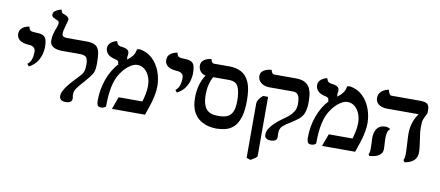

<svg xmlns="http://www.w3.org/2000/svg" viewBox="-81 -1073 3702 1617"><g transform="rotate(10 1770.5 -264.5)"><path d="M143 -230 127 -250Q151 -268 160 -296.5Q169 -325 169 -361Q169 -384 153.5 -396.5Q138 -409 111 -410Q62 -412 34.5 -431.5Q7 -451 7 -485Q7 -511 19.5 -526.5Q32 -542 48.5 -549.5Q65 -557 77.5 -559.5Q90 -562 90 -562Q95 -533 109.5 -527.5Q124 -522 140 -522Q184 -522 207.5 -513.5Q231 -505 240 -481Q249 -457 249 -410Q249 -390 241.5 -357Q234 -324 211.5 -289.5Q189 -255 143 -230Z M375 -556Q375 -534 387.5 -528Q400 -522 418 -522H586Q639 -522 664 -504.5Q689 -487 696.5 -451.5Q704 -416 704 -361Q704 -330 701.5 -309.5Q699 -289 690.5 -271.5Q682 -254 665.5 -233.5Q649 -213 621 -181Q590 -147 570 -119.5Q550 -92 550 -64Q550 -57 550.5 -52.5Q551 -48 552 -44Q553 -40 553.5 -35.5Q554 -31 554 -29Q554 11 500 11Q446 11 446 -33Q446 -53 458.5 -77Q471 -101 490 -125.5Q509 -150 528.5 -171Q548 -192 561 -205Q583 -228 595.5 -243.5Q608 -259 613 -279Q618 -299 618 -332Q618 -367 606 -387.5Q594 -408 547 -408H396Q349 -408 320 -425Q291 -442 291 -478Q291 -512 299.5 -541.5Q308 -571 318 -595Q321 -602 324 -612.5Q327 -623 327 -630Q327 -644 321 -649Q315 -654 310 -655Q297 -660 279.5 -669.5Q262 -679 262 -694Q262 -714 277 -725.5Q292 -737 309 -743Q326 -749 332 -750Q336 -731 341 -725.5Q346 -720 348 -719Q367 -714 385 -703Q403 -692 403 -675Q403 -674 398.5 -656.5Q394 -639 389 -621Q384 -603 382 -597H383Q380 -589 377.5 -577.5Q375 -566 375 -556Z M1015 -531 1039 -535Q1105 -524 1149 -481.5Q1193 -439 1215.5 -378.5Q1238 -318 1238 -253Q1238 -222 1232 -188Q1226 -154 1218.5 -126Q1211 -98 1206 -85Q1199 -65 1191.5 -42.5Q1184 -20 1177 0H894L933 -106H1136Q1144 -132 1152 -169Q1160 -206 1160 -242Q1160 -287 1145 -323Q1130 -359 1103.5 -380.5Q1077 -402 1042 -402Q1011 -402 973.5 -375Q936 -348 904 -300Q873 -255 857.5 -184.5Q842 -114 842 -13Q842 -9 830 -2Q818 5 803 5Q778 5 771 -9Q764 -23 764 -46Q764 -144 795.5 -231.5Q827 -319 886 -383L880 -380Q880 -400 872.5 -407Q865 -414 843 -418Q804 -427 784 -448Q764 -469 764 -495Q764 -519 775.5 -533.5Q787 -548 801.5 -556Q816 -564 827.5 -566.5Q839 -569 839 -569Q846 -544 856.5 -538Q867 -532 875 -530Q892 -529 909 -525Q926 -521 937.5 -511.5Q949 -502 949 -483Q949 -478 949 -473.5Q949 -469 947 -464L948 -465Q947 -462 946.5 -459Q946 -456 946 -452Q946 -447 946.5 -441.5Q947 -436 948 -431Q975 -450 993 -474Q1011 -498 1015 -531Z M1409 -230 1393 -250Q1417 -268 1426 -296.5Q1435 -325 1435 -361Q1435 -384 1419.5 -396.5Q1404 -409 1377 -410Q1328 -412 1300.5 -431.5Q1273 -451 1273 -485Q1273 -511 1285.5 -526.5Q1298 -542 1314.5 -549.5Q1331 -557 1343.5 -559.5Q1356 -562 1356 -562Q1361 -533 1375.5 -527.5Q1390 -522 1406 -522Q1450 -522 1473.5 -513.5Q1497 -505 1506 -481Q1515 -457 1515 -410Q1515 -390 1507.5 -357Q1500 -324 1477.5 -289.5Q1455 -255 1409 -230Z M1786 11Q1759 11 1722 3Q1685 -5 1649.5 -28Q1614 -51 1590.5 -96Q1567 -141 1567 -216Q1567 -330 1622 -413Q1598 -418 1584.5 -431Q1571 -444 1565.5 -459.5Q1560 -475 1560 -484Q1560 -511 1573 -526Q1586 -541 1603.5 -548Q1621 -555 1634 -557Q1647 -559 1647 -559Q1655 -524 1674 -524H1807Q1865 -524 1909 -501Q1953 -478 1977.5 -422.5Q2002 -367 2002 -267Q2002 -175 1983.5 -119.5Q1965 -64 1934 -36Q1903 -8 1864.5 1.5Q1826 11 1786 11ZM1824 -411H1688Q1651 -345 1651 -258Q1651 -199 1664.5 -166Q1678 -133 1699 -118.5Q1720 -104 1744 -100.5Q1768 -97 1789 -97Q1825 -97 1855.5 -107Q1886 -117 1904 -149.5Q1922 -182 1922 -250Q1922 -327 1902.5 -369Q1883 -411 1824 -411Z M2309 -42V-30Q2310 -25 2310 -19Q2310 -13 2310 -7Q2310 30 2255 30Q2204 30 2204 -12Q2204 -39 2221.5 -66Q2239 -93 2264.5 -116.5Q2290 -140 2315 -158Q2340 -176 2354 -186Q2360 -190 2378.5 -205.5Q2397 -221 2413.5 -248Q2430 -275 2430 -310Q2430 -331 2427 -354Q2424 -377 2411.5 -393Q2399 -409 2370 -409H2170Q2124 -409 2096.5 -432Q2069 -455 2069 -487Q2069 -513 2083 -527Q2097 -541 2115.5 -547.5Q2134 -554 2148 -555.5Q2162 -557 2162 -557Q2170 -522 2190 -522H2374Q2427 -522 2456 -504.5Q2485 -487 2497.5 -459.5Q2510 -432 2513 -401.5Q2516 -371 2516 -344Q2516 -283 2501.5 -248.5Q2487 -214 2459.5 -192.5Q2432 -171 2394 -147Q2355 -124 2332 -103Q2309 -82 2309 -42ZM2118 221 2083 209V-252Q2083 -272 2095 -291Q2107 -310 2129 -328H2172V178Q2172 185 2157.5 195.5Q2143 206 2118 221Z M2812 -531 2836 -535Q2902 -524 2946 -481.5Q2990 -439 3012.5 -378.5Q3035 -318 3035 -253Q3035 -222 3029 -188Q3023 -154 3015.5 -126Q3008 -98 3003 -85Q2996 -65 2988.5 -42.5Q2981 -20 2974 0H2691L2730 -106H2933Q2941 -132 2949 -169Q2957 -206 2957 -242Q2957 -287 2942 -323Q2927 -359 2900.5 -380.5Q2874 -402 2839 -402Q2808 -402 2770.5 -375Q2733 -348 2701 -300Q2670 -255 2654.5 -184.5Q2639 -114 2639 -13Q2639 -9 2627 -2Q2615 5 2600 5Q2575 5 2568 -9Q2561 -23 2561 -46Q2561 -144 2592.5 -231.5Q2624 -319 2683 -383L2677 -380Q2677 -400 2669.5 -407Q2662 -414 2640 -418Q2601 -427 2581 -448Q2561 -469 2561 -495Q2561 -519 2572.5 -533.5Q2584 -548 2598.5 -556Q2613 -564 2624.5 -566.5Q2636 -569 2636 -569Q2643 -544 2653.5 -538Q2664 -532 2672 -530Q2689 -529 2706 -525Q2723 -521 2734.5 -511.5Q2746 -502 2746 -483Q2746 -478 2746 -473.5Q2746 -469 2744 -464L2745 -465Q2744 -462 2743.5 -459Q2743 -456 2743 -452Q2743 -447 2743.5 -441.5Q2744 -436 2745 -431Q2772 -450 2790 -474Q2808 -498 2812 -531Z M3483 -297Q3483 -271 3486.5 -245Q3490 -219 3494 -193Q3498 -165 3501.5 -138Q3505 -111 3505 -88Q3505 -2 3399 15L3387 -2Q3397 -21 3397 -53Q3397 -68 3396.5 -91Q3396 -114 3394 -138Q3393 -162 3391.5 -185Q3390 -208 3390 -224Q3390 -331 3447 -404H3176Q3130 -404 3103.5 -424.5Q3077 -445 3077 -477Q3077 -505 3090 -522.5Q3103 -540 3120 -549Q3137 -558 3150 -561Q3163 -564 3163 -564Q3167 -546 3175 -532Q3183 -518 3191 -518H3434Q3487 -518 3502.5 -502.5Q3518 -487 3518 -457V-433Q3518 -423 3513.5 -414.5Q3509 -406 3503 -395Q3496 -383 3489.5 -363.5Q3483 -344 3483 -297ZM3205 -161Q3205 -154 3205.5 -140Q3206 -126 3207 -111Q3208 -96 3208.5 -82Q3209 -68 3209 -62Q3209 -31 3181.5 -10.5Q3154 10 3098 14L3089 -1Q3094 -6 3096.5 -18.5Q3099 -31 3099 -44Q3099 -51 3098.5 -64Q3098 -77 3098 -92Q3097 -106 3096.5 -119.5Q3096 -133 3096 -140Q3096 -192 3119.5 -222.5Q3143 -253 3190 -253Q3209 -253 3229 -242V-235Q3217 -228 3211 -207.5Q3205 -187 3205 -161Z"/></g></svg>

Font: Libertinus Serif SemiBold
Style: Regular
Weight: 600
Designer: Philipp H. Poll, Khaled Hosny
Foundry: Caleb Maclennan
Version: Version 7.051;RELEASE